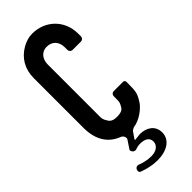

<svg xmlns="http://www.w3.org/2000/svg" viewBox="-283 -706 943 943"><g transform="rotate(-45 188.5 -235.0)"><path d="M175 84C203 84 230 93 230 123C230 149 206 167 173 167C143 167 121 161 97 152C89 149 79 153 75 161V162C70 171 73 181 82 184C112 195 145 203 179 203C244 203 292 173 292 122C292 74 253 50 209 50H208L179 53L174 54C171 54 170 52 171 50L195 15C198 12 208 6 212 5C255 0 300 -36 316 -60C341 -99 343 -110 343 -168V-179C343 -185 338 -190 332 -190H266C257 -190 249 -182 249 -173V-156C249 -130 248 -127 235 -106C228 -94 212 -89 189 -89C167 -89 152 -95 144 -108C129 -131 130 -137 130 -155V-512C130 -544 148 -577 188 -577C225 -577 249 -552 249 -512V-494C249 -484 257 -476 267 -476H325C335 -476 343 -484 343 -494V-512C343 -609 271 -673 183 -673C159 -673 137 -666 115 -654C64 -625 34 -577 34 -512V-168C34 -80 72 -29 133 -6C145 -1 153 16 146 26L120 65C113 74 120 82 126 88C130 90 136 92 140 91C152 87 161 84 175 84Z"/></g></svg>

Font: DIN Rundschrift
Style: Eng
Weight: 400
Width: 3
Version: Version 1.027